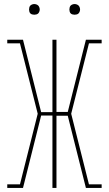

<svg xmlns="http://www.w3.org/2000/svg" viewBox="-20 -932 540 952"><path d="M94 0H16V-18H79L167 -368L79 -717H16V-735H94L184 -376H240V-735H260V-377H316L406 -735H484V-717H421L333 -368L421 -18H484V0H406L316 -358H260V0H240V-359H184ZM350 -859Q345 -859 339.5 -860.5Q334 -862 330.5 -865.5Q327 -869 325.5 -874.5Q324 -880 324 -885Q324 -890 325.5 -895.5Q327 -901 330.5 -904.5Q334 -908 339.5 -910Q345 -912 350 -912Q355 -912 360.5 -910Q366 -908 369.5 -904.5Q373 -901 375 -895.5Q377 -890 377 -885Q377 -880 375 -874.5Q373 -869 369.5 -865.5Q366 -862 360.5 -860.5Q355 -859 350 -859ZM150 -859Q145 -859 139.5 -860.5Q134 -862 130.5 -865.5Q127 -869 125.5 -874.5Q124 -880 124 -885Q124 -890 125.5 -895.5Q127 -901 130.5 -904.5Q134 -908 139.5 -910Q145 -912 150 -912Q155 -912 160.5 -910Q166 -908 169.5 -904.5Q173 -901 175 -895.5Q177 -890 177 -885Q177 -880 175 -874.5Q173 -869 169.5 -865.5Q166 -862 160.5 -860.5Q155 -859 150 -859Z"/></svg>

Font: Iosevka Curly Slab Thin
Style: Regular
Weight: 100
Monospace: yes
Designer: Belleve Invis
Foundry: Belleve Invis
Version: Version 22.1.2; ttfautohint (v1.8.4)